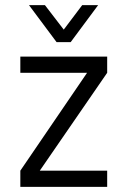

<svg xmlns="http://www.w3.org/2000/svg" viewBox="-20 -727 496 747"><path d="M154.8 -707 228 -611.8 299.8 -707H361.8L254.9 -563H200.2L92.8 -707ZM134.8 -63H397V0H59.1V-63L318.8 -443.8H59.1V-506.8H397V-443.8Z"/></svg>

Font: D-DIN-PRO
Style: Regular
Weight: 400
Designer: Charles Nix
Foundry: Datto Inc.
Version: Version 1.000;hotconv 1.0.109;makeotfexe 2.5.65596